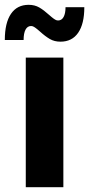

<svg xmlns="http://www.w3.org/2000/svg" viewBox="-35 -777 370 797"><path d="M72 -538H228V0H72ZM131 -646Q129 -648 120.5 -655Q112 -662 106 -665.5Q100 -669 94 -669Q79 -669 71 -654Q63 -639 63 -611H-15Q-15 -682 10.5 -719.5Q36 -757 84 -757Q109 -757 128 -746Q147 -735 169 -715Q171 -713 179.5 -706Q188 -699 194 -695.5Q200 -692 206 -692Q221 -692 229 -706.5Q237 -721 237 -747H315Q315 -678 289.5 -641Q264 -604 216 -604Q191 -604 172 -615Q153 -626 131 -646Z"/></svg>

Font: CMG Sans
Style: Bold
Weight: 700
Designer: Julieta Ulanovsky
Foundry: Julieta Ulanovsky
Version: Version 7.200